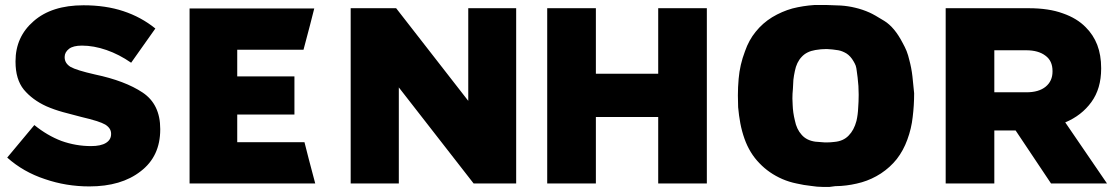

<svg xmlns="http://www.w3.org/2000/svg" viewBox="-20 -733 4455 767"><path d="M336.9 11.7Q464.8 11.7 542 -48.8Q620.1 -108.4 620.1 -215.8Q620.1 -216.8 620.1 -217.8Q620.1 -316.4 549.8 -363.3Q479.5 -410.2 359.4 -435.5Q286.1 -452.1 261.7 -465.8Q238.3 -480.5 238.3 -503.9Q238.3 -504.9 238.3 -505.9Q238.3 -524.4 255.9 -538.1Q272.5 -550.8 307.6 -550.8Q354.5 -550.8 405.3 -533.2Q456.1 -515.6 503.9 -482.4Q536.1 -527.3 600.6 -619.1Q543.9 -665 472.7 -688.5Q402.3 -711.9 313.5 -711.9Q186.5 -711.9 114.3 -648.4Q42 -585.9 42 -488.3Q42 -487.3 42 -486.3Q42 -416 75.2 -375Q109.4 -334 165 -308.6Q196.3 -294.9 231.4 -285.2Q266.6 -275.4 305.7 -265.6Q377 -249 400.4 -235.4Q423.8 -220.7 423.8 -199.2Q423.8 -198.2 423.8 -197.3Q423.8 -174.8 403.3 -162.1Q382.8 -149.4 343.8 -149.4Q283.2 -149.4 225.6 -169.9Q168.9 -191.4 117.2 -233.4Q81.1 -190.4 8.8 -103.5Q73.2 -45.9 159.2 -17.6Q244.1 11.7 336.9 11.7Z M737.3 -699.2Q903.3 -699.2 1235.4 -699.2Q1221.7 -643.6 1192.4 -534.2Q1104.5 -534.2 927.7 -534.2Q927.7 -499 927.7 -427.7Q1003.9 -427.7 1156.2 -427.7Q1156.2 -377 1156.2 -275.4Q1080.1 -275.4 927.7 -275.4Q927.7 -238.3 927.7 -165Q1017.6 -165 1196.3 -165Q1210 -109.4 1239.3 0Q1071.3 0 737.3 0Q737.3 -116.2 737.3 -349.6Q737.3 -465.8 737.3 -699.2Z M1380.9 0Q1429.7 0 1573.2 0Q1573.2 -95.7 1573.2 -383.8Q1648.4 -288.1 1872.1 0Q1915 0 2042 0Q2042 -174.8 2042 -700.2Q1994.1 -700.2 1850.6 -700.2Q1850.6 -607.4 1850.6 -330.1Q1778.3 -422.9 1562.5 -700.2Q1516.6 -700.2 1380.9 -700.2Q1380.9 -656.2 1380.9 -525.4Q1380.9 -393.6 1380.9 0Z M2166 0Q2214.8 0 2360.4 0Q2360.4 -66.4 2360.4 -265.6Q2422.9 -265.6 2609.4 -265.6Q2609.4 -199.2 2609.4 0Q2658.2 0 2803.7 0Q2803.7 -174.8 2803.7 -700.2Q2754.9 -700.2 2609.4 -700.2Q2609.4 -634.8 2609.4 -438.5Q2546.9 -438.5 2360.4 -438.5Q2360.4 -503.9 2360.4 -700.2Q2311.5 -700.2 2166 -700.2Q2166 -656.2 2166 -525.4Q2166 -393.6 2166 0Z M3631.8 -360.4Q3631.8 -312.5 3626 -265.6Q3621.1 -219.7 3604.5 -174.8Q3588.9 -131.8 3562.5 -97.7Q3536.1 -64.5 3499 -40Q3462.9 -16.6 3422.9 -4.9Q3381.8 6.8 3339.8 9.8Q3328.1 9.8 3316.4 10.7Q3304.7 11.7 3293.9 13.7Q3286.1 13.7 3280.3 13.7Q3274.4 13.7 3266.6 13.7Q3254.9 13.7 3244.1 12.7Q3232.4 11.7 3220.7 9.8Q3191.4 6.8 3162.1 0Q3132.8 -5.9 3105.5 -17.6Q3051.8 -41 3013.7 -81.1Q2974.6 -121.1 2954.1 -178.7Q2943.4 -209 2937.5 -240.2Q2931.6 -271.5 2928.7 -304.7Q2927.7 -328.1 2927.7 -351.6Q2927.7 -384.8 2930.7 -418Q2935.5 -474.6 2956.1 -528.3Q2971.7 -573.2 2999 -606.4Q3026.4 -640.6 3064.5 -664.1Q3103.5 -687.5 3145.5 -699.2Q3188.5 -710 3232.4 -712.9Q3248 -712.9 3263.7 -712.9Q3274.4 -712.9 3285.2 -712.9Q3311.5 -711.9 3338.9 -710.9Q3368.2 -709 3396.5 -702.1Q3425.8 -695.3 3454.1 -682.6Q3471.7 -674.8 3512.7 -649.4Q3553.7 -624 3585.9 -561.5Q3594.7 -545.9 3601.6 -529.3Q3608.4 -511.7 3612.3 -494.1Q3621.1 -461.9 3625 -427.7Q3628.9 -394.5 3631.8 -360.4ZM3402.3 -451.2Q3401.4 -460.9 3398.4 -470.7Q3394.5 -480.5 3389.6 -488.3Q3377.9 -508.8 3361.3 -519.5Q3344.7 -529.3 3329.1 -532.2Q3305.7 -536.1 3283.2 -537.1Q3282.2 -537.1 3281.2 -537.1Q3259.8 -537.1 3237.3 -533.2Q3202.1 -527.3 3182.6 -505.9Q3162.1 -484.4 3155.3 -449.2Q3151.4 -431.6 3149.4 -414.1Q3148.4 -396.5 3147.5 -377.9Q3145.5 -358.4 3145.5 -339.8Q3145.5 -327.1 3146.5 -314.5Q3147.5 -283.2 3155.3 -252Q3162.1 -216.8 3182.6 -194.3Q3202.1 -171.9 3237.3 -167Q3255.9 -165 3274.4 -164.1Q3279.3 -164.1 3284.2 -164.1Q3297.9 -164.1 3312.5 -166Q3348.6 -168.9 3370.1 -191.4Q3391.6 -212.9 3401.4 -250Q3407.2 -275.4 3408.2 -301.8Q3410.2 -327.1 3410.2 -352.5Q3410.2 -352.5 3410.2 -356.4Q3410.2 -364.3 3409.2 -389.6Q3406.2 -426.8 3402.3 -451.2Z M3757.8 0Q3806.6 0 3952.1 0Q3952.1 -52.7 3952.1 -211.9Q3973.6 -211.9 4037.1 -211.9Q4072.3 -159.2 4178.7 0Q4234.4 0 4402.3 0Q4360.4 -60.5 4235.4 -244.1Q4300.8 -271.5 4339.8 -325.2Q4378.9 -378.9 4378.9 -459Q4378.9 -460 4378.9 -460.9Q4378.9 -512.7 4363.3 -553.7Q4347.7 -593.8 4317.4 -624Q4282.2 -660.2 4225.6 -679.7Q4169.9 -700.2 4088.9 -700.2Q3978.5 -700.2 3757.8 -700.2Q3757.8 -656.2 3757.8 -525.4Q3757.8 -393.6 3757.8 0ZM3952.1 -364.3Q3952.1 -406.2 3952.1 -532.2Q3984.4 -532.2 4079.1 -532.2Q4127.9 -532.2 4156.2 -510.7Q4184.6 -490.2 4184.6 -449.2Q4184.6 -448.2 4184.6 -447.3Q4184.6 -409.2 4157.2 -386.7Q4129.9 -364.3 4080.1 -364.3Q4038.1 -364.3 3952.1 -364.3Z"/></svg>

Font: Big-Shock
Style: Black
Weight: 400